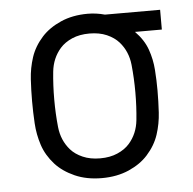

<svg xmlns="http://www.w3.org/2000/svg" viewBox="-44 -580 636 633"><g transform="rotate(-5 273.5 -264.0)"><path d="M268.6 -536.1Q296.9 -536.1 325.2 -528.3H507.8V-462.9H418.9Q447.8 -433.6 459.5 -400.4Q471.2 -367.2 473.6 -332.5Q476.1 -297.9 476.1 -264.2Q476.1 -228.5 473.9 -191.4Q471.7 -154.3 460.2 -119.1Q448.7 -84 421.4 -53.7Q397.5 -26.9 358.2 -9.5Q318.8 7.8 268.6 7.8Q218.3 7.8 179.2 -9.5Q140.1 -26.9 115.7 -53.7Q88.4 -84 76.9 -119.1Q65.4 -154.3 63.2 -191.4Q61 -228.5 61 -264.2Q61 -300.3 63.2 -337.2Q65.4 -374 76.9 -409.2Q88.4 -444.3 115.7 -474.6Q140.1 -501.5 179.2 -518.8Q218.3 -536.1 268.6 -536.1ZM268.6 -470.7Q235.8 -470.7 211.2 -460Q186.5 -449.2 171.4 -432.1Q143.6 -400.4 138.9 -355.7Q134.3 -311 134.3 -264.2Q134.3 -217.3 138.9 -172.6Q143.6 -127.9 171.4 -96.2Q186.5 -79.1 211.2 -68.4Q235.8 -57.6 268.6 -57.6Q301.3 -57.6 325.9 -68.4Q350.6 -79.1 365.7 -96.2Q393.6 -127.9 398.2 -172.6Q402.8 -217.3 402.8 -264.2Q402.8 -311 398.2 -355.7Q393.6 -400.4 365.7 -432.1Q350.6 -449.2 325.9 -460Q301.3 -470.7 268.6 -470.7Z"/></g></svg>

Font: Gidole
Style: Regular
Weight: 400
Version: Version 2.100; ttfautohint (v1.8.4.7-5d5b)